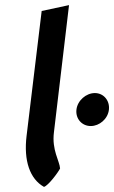

<svg xmlns="http://www.w3.org/2000/svg" viewBox="-20 -741 446 751"><path d="M279 -312C275 -277 300 -248 335 -248C369 -248 402 -276 406 -312C410 -348 385 -377 351 -377C317 -377 283 -348 279 -312ZM152 -10C169 -15 207 -66 215 -82C213 -112 182 -154 191 -224L250 -721L143 -698L84 -210C72 -112 97 -41 152 -10Z"/></svg>

Font: Bluebird
Style: LiObl
Weight: 300
Designer: Jasper
Foundry: Cannot Into Space Fonts
Version: Version 0.98